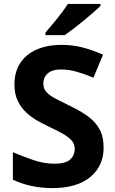

<svg xmlns="http://www.w3.org/2000/svg" viewBox="-20 -954 591 984"><path d="M511 -198Q511 -103 442.5 -46.5Q374 10 248 10Q193 10 141.5 -1Q90 -12 46 -33V-174Q97 -152 151.5 -133.5Q206 -115 260 -115Q316 -115 339.5 -136.5Q363 -158 363 -191Q363 -218 344.5 -237Q326 -256 295 -272.5Q264 -289 224 -308Q199 -320 170 -336.5Q141 -353 114.5 -377.5Q88 -402 71 -437Q54 -472 54 -521Q54 -585 83.5 -630.5Q113 -676 167.5 -700Q222 -724 296 -724Q352 -724 402.5 -711Q453 -698 508 -674L459 -556Q410 -576 371 -587Q332 -598 291 -598Q248 -598 225 -578Q202 -558 202 -526Q202 -501 217 -483.5Q232 -466 262 -450Q292 -434 337 -412Q392 -386 430.5 -358Q469 -330 490 -292Q511 -254 511 -198ZM495 -924Q481 -910 458 -890Q435 -870 408.5 -848Q382 -826 356.5 -806.5Q331 -787 312 -774H213V-787Q229 -806 250.5 -831.5Q272 -857 293 -884.5Q314 -912 328 -934H495Z"/></svg>

Font: Noto Sans New Tai Lue
Style: Regular
Weight: 400
Designer: Monotype Design Team
Foundry: Monotype Imaging Inc.
Version: Version 2.003